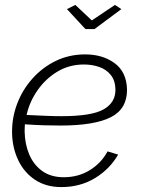

<svg xmlns="http://www.w3.org/2000/svg" viewBox="-20 -750 572 780"><path d="M229 10Q167 10 122.5 -19.5Q78 -49 54 -99.5Q30 -150 29 -210Q28 -271 49.5 -328Q71 -385 111.5 -430.5Q152 -476 206.5 -502.5Q261 -529 326 -529Q397 -529 445.5 -493.5Q494 -458 496 -387Q497 -308 430.5 -274Q364 -240 226 -240Q195 -240 159.5 -241Q124 -242 81 -245Q80 -231 80 -217Q81 -164 99 -122Q117 -80 152 -55Q187 -30 239 -30Q298 -30 344.5 -58.5Q391 -87 417 -135L460 -122Q426 -63 366 -26.5Q306 10 229 10ZM321 -488Q262 -488 214 -459.5Q166 -431 133 -384Q100 -337 88 -283Q132 -281 165.5 -279.5Q199 -278 229 -278Q353 -278 401.5 -306Q450 -334 449 -387Q448 -423 430 -445.5Q412 -468 383 -478Q354 -488 321 -488ZM252 -713 286 -730 353 -667 447 -730 473 -713 364 -632H327Z"/></svg>

Font: Raleway Light
Style: Italic
Weight: 300
Italic angle: -12°
Designer: Matt McInerney, Pablo Impallari, Rodrigo Fuenzalida
Foundry: Matt McInerney, Pablo Impallari, Rodrigo Fuenzalida
Version: Version 4.026